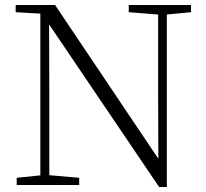

<svg xmlns="http://www.w3.org/2000/svg" viewBox="-20 -743 828 771"><path d="M47 0V-29L153 -40H172L298 -29V0ZM142 0V-701H177L178 -343V0ZM497 -694V-723H747V-694L642 -684H624ZM619 8 169 -657 167 -658 147 -688 43 -694V-723H201L633 -80L616 -74L615 -373V-723H650V8Z"/></svg>

Font: Noto Serif HK
Style: Regular
Weight: 200
Designer: Ryoko NISHIZUKA 西塚涼子 (kana & ideographs); Frank Grießhammer (Latin, Greek & Cyrillic); Wenlong ZHANG 张文龙 (bopomofo); San
Foundry: Adobe
Version: Version 2.001;hotconv 1.1.0;makeotfexe 2.6.0